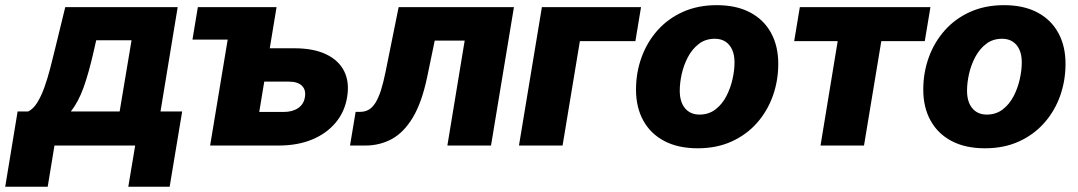

<svg xmlns="http://www.w3.org/2000/svg" viewBox="-74 -567 4201 748"><path d="M-53.7 160.6 -5.4 -132.8H36.1Q55.7 -142.6 71 -167.2Q86.4 -191.9 98.6 -225.8Q110.8 -259.8 120.6 -297.1Q130.4 -334.5 138.7 -369.1L180.2 -539.1H618.2L551.3 -132.8H635.7L586.9 160.6H425.8L452.6 0H138.2L111.8 160.6ZM202.1 -132.8H392.1L438.5 -410.2H300.8L291.5 -369.1Q272.5 -284.7 252 -227.3Q231.4 -169.9 202.1 -132.8Z M675.8 -412.6 696.8 -539.1H890.1L869.1 -412.6ZM911.1 -378.9H1073.7Q1147.5 -378.9 1196.5 -355.5Q1245.6 -332 1266.8 -289.6Q1288.1 -247.1 1278.3 -188.5Q1269 -131.3 1233.4 -88.9Q1197.8 -46.4 1141.4 -23.2Q1085 0 1011.2 0H744.6L834 -539.1H1003.4L936 -130.9H1031.2Q1065.9 -130.9 1087.9 -146.2Q1109.9 -161.6 1113.8 -188.5Q1118.7 -216.8 1102.3 -232.9Q1085.9 -249 1051.3 -249H889.2Z M1289.6 0 1311.5 -131.3H1329.6Q1347.7 -131.3 1362.1 -139.4Q1376.5 -147.5 1388.2 -165.8Q1399.9 -184.1 1409.7 -214.1Q1419.4 -244.1 1428.2 -287.6L1479 -539.1H1928.2L1838.9 0H1668.9L1736.3 -408.7H1619.6L1589.8 -265.1Q1568.8 -166 1533.7 -108.2Q1498.5 -50.3 1451.9 -25.1Q1405.3 0 1349.1 0Z M2423.3 -539.1 2401.4 -406.7H2185.1L2117.7 0H1947.8L2037.1 -539.1Z M2644 10.7Q2567.9 10.7 2514.2 -17.6Q2460.4 -45.9 2432.1 -97.4Q2403.8 -148.9 2403.8 -217.8Q2403.8 -284.2 2425.3 -343.5Q2446.8 -402.8 2487.5 -448.7Q2528.3 -494.6 2586.7 -520.8Q2645 -546.9 2718.3 -546.9Q2794.4 -546.9 2847.9 -518.8Q2901.4 -490.7 2929.7 -439.2Q2958 -387.7 2958 -318.4Q2958 -252.9 2937 -193.8Q2916 -134.8 2875.5 -88.6Q2835 -42.5 2776.6 -15.9Q2718.3 10.7 2644 10.7ZM2651.4 -120.6Q2687 -120.6 2713.1 -140.6Q2739.3 -160.6 2755.6 -192.1Q2772 -223.6 2779.8 -258.8Q2787.6 -293.9 2787.6 -323.7Q2787.6 -353 2778.3 -373.5Q2769 -394 2752 -405Q2734.9 -416 2710.9 -416Q2674.8 -416 2648.9 -396.2Q2623 -376.5 2606.4 -345.2Q2589.8 -314 2582 -279.1Q2574.2 -244.1 2574.2 -213.9Q2574.2 -169.9 2594.7 -145.3Q2615.2 -120.6 2651.4 -120.6Z M3122.6 0 3189.5 -406.7H3020L3042 -539.1H3550.8L3528.8 -406.7H3359.4L3292 0Z M3763.2 10.7Q3687 10.7 3633.3 -17.6Q3579.6 -45.9 3551.3 -97.4Q3522.9 -148.9 3522.9 -217.8Q3522.9 -284.2 3544.4 -343.5Q3565.9 -402.8 3606.7 -448.7Q3647.5 -494.6 3705.8 -520.8Q3764.2 -546.9 3837.4 -546.9Q3913.6 -546.9 3967 -518.8Q4020.5 -490.7 4048.8 -439.2Q4077.1 -387.7 4077.1 -318.4Q4077.1 -252.9 4056.2 -193.8Q4035.2 -134.8 3994.6 -88.6Q3954.1 -42.5 3895.8 -15.9Q3837.4 10.7 3763.2 10.7ZM3770.5 -120.6Q3806.2 -120.6 3832.3 -140.6Q3858.4 -160.6 3874.8 -192.1Q3891.1 -223.6 3898.9 -258.8Q3906.7 -293.9 3906.7 -323.7Q3906.7 -353 3897.5 -373.5Q3888.2 -394 3871.1 -405Q3854 -416 3830.1 -416Q3793.9 -416 3768.1 -396.2Q3742.2 -376.5 3725.6 -345.2Q3709 -314 3701.2 -279.1Q3693.4 -244.1 3693.4 -213.9Q3693.4 -169.9 3713.9 -145.3Q3734.4 -120.6 3770.5 -120.6Z"/></svg>

Font: Inter 18pt ExtraBold
Style: Italic
Weight: 800
Italic angle: -9.3988°
Designer: Rasmus Andersson
Foundry: rsms
Version: Version 4.001;git-66647c0bb